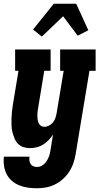

<svg xmlns="http://www.w3.org/2000/svg" viewBox="-28 -785 548 1028"><path d="M170 223Q145 223 120.5 219.5Q96 216 74.5 207Q53 198 35.5 183Q18 168 7.5 147.5Q-3 127 -6.5 103Q-10 79 -7 54H130Q128 65 129.5 75Q131 85 136 93Q141 101 150 105Q159 109 170 109Q185 109 198.5 100.5Q212 92 221 78.5Q230 65 235 50.5Q240 36 242 21L256 -65Q246 -49 232.5 -35Q219 -21 203 -11Q187 -1 169 3.5Q151 8 133 8Q114 8 97 2.5Q80 -3 68 -15.5Q56 -28 49.5 -44.5Q43 -61 38.5 -78Q34 -95 33.5 -113.5Q33 -132 33.5 -150.5Q34 -169 36 -187.5Q38 -206 41 -225L71 -406H53V-520H243V-406H209L176 -206Q174 -196 173 -185.5Q172 -175 172 -164.5Q172 -154 173.5 -144.5Q175 -135 179 -126Q183 -117 191 -111.5Q199 -106 209 -106Q222 -106 234.5 -112.5Q247 -119 255.5 -129.5Q264 -140 268.5 -153Q273 -166 275 -178L313 -406H294V-520H484V-406H451L377 40Q373 64 365 88Q357 112 343 133.5Q329 155 309.5 173Q290 191 266.5 202.5Q243 214 218.5 218.5Q194 223 170 223ZM196 -589 149 -627 260 -765H380L445 -623L388 -594L310 -698Z"/></svg>

Font: Iosevka Curly Slab Heavy
Style: Italic
Weight: 900
Italic angle: -9°
Monospace: yes
Designer: Belleve Invis
Foundry: Belleve Invis
Version: Version 22.1.2; ttfautohint (v1.8.4)